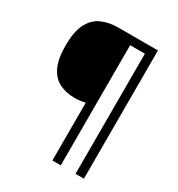

<svg xmlns="http://www.w3.org/2000/svg" viewBox="-205 -892 1065 1150"><g transform="rotate(30 327.5 -316.5)"><path d="M549 127H491V-704H389V127H331V-273Q316 -269 296.5 -266.5Q277 -264 260 -264Q198 -264 152 -287Q106 -310 80.5 -364Q55 -418 55 -509Q55 -605 82.5 -659.5Q110 -714 160 -737Q210 -760 275 -760H549Z"/></g></svg>

Font: Noto Sans Old North Arabian
Style: Regular
Weight: 400
Designer: Monotype Design Team
Foundry: Monotype Imaging Inc.
Version: Version 2.001; ttfautohint (v1.8.4.7-5d5b)